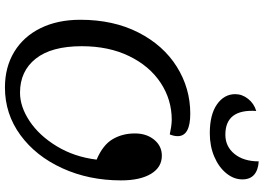

<svg xmlns="http://www.w3.org/2000/svg" viewBox="-165 -877 1067 777"><g transform="rotate(90 368.5 -488.5)"><path d="M520 -501Q520 -548 545.5 -579Q571 -610 610 -610Q657 -610 683.5 -566Q710 -522 710 -445Q710 -315 661 -207.5Q612 -100 526.5 -37.5Q441 25 334 25Q252 25 190 -12.5Q128 -50 94 -119Q60 -188 60 -280Q60 -414 111.5 -515Q163 -616 250 -670.5Q337 -725 440 -725Q531 -725 531 -674Q531 -659 524 -642Q511 -645 494 -647.5Q477 -650 465 -650Q383 -650 315 -605Q247 -560 207 -477.5Q167 -395 167 -286Q167 -163 217.5 -99.5Q268 -36 355 -36Q412 -36 470.5 -75Q529 -114 572 -185Q615 -256 626 -346Q567 -371 543.5 -410.5Q520 -450 520 -501ZM633 -1002Q668 -1000 687 -983.5Q706 -967 706 -936Q706 -901 681 -870.5Q656 -840 613.5 -822Q571 -804 519 -804Q444 -804 402.5 -833Q361 -862 361 -907Q361 -935 380 -959Q399 -983 429 -992Q421 -867 525 -867Q573 -867 603 -904Q633 -941 633 -1002Z"/></g></svg>

Font: Lemonada Light
Style: Regular
Weight: 300
Designer: Mohamed Gaber (Arabic) Eduardo Tunni (Latin)
Foundry: Kief Type Foundry
Version: Version 3.006